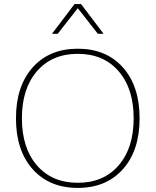

<svg xmlns="http://www.w3.org/2000/svg" viewBox="-20 -908 760 938"><path d="M486 -743H458L360 -868L262 -743H234L344 -888H376ZM139.5 -578.5Q221 -670 360 -670Q499 -670 580.5 -578.5Q662 -487 662 -330Q662 -173 580.5 -81.5Q499 10 360 10Q221 10 139.5 -81.5Q58 -173 58 -330Q58 -487 139.5 -578.5ZM559.5 -560Q486 -645 360 -645Q234 -645 160.5 -560Q87 -475 87 -330Q87 -185 160.5 -100Q234 -15 360 -15Q486 -15 559.5 -100Q633 -185 633 -330Q633 -475 559.5 -560Z"/></svg>

Font: Elaine Sans ExtraLight
Style: Regular
Weight: 275
Designer: Wei Huang
Foundry: Wei Huang
Version: Version 2.001;December 24, 2019;FontCreator 12.0.0.2547 64-b